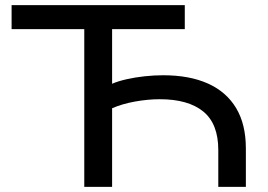

<svg xmlns="http://www.w3.org/2000/svg" viewBox="-20 -725 1041 745"><path d="M307 0V-612H25V-705H697V-612H415V-400Q438 -410 471 -417.5Q504 -425 541 -429Q578 -433 613 -433Q715 -433 786.5 -401Q858 -369 896 -306Q934 -243 934 -149V0H827V-143Q827 -245 768.5 -292.5Q710 -340 600 -340Q554 -340 504 -331Q454 -322 415 -305V0Z"/></svg>

Font: Nunito Sans 7pt SemiExpanded Medium
Style: Regular
Weight: 500
Width: 6
Designer: Vernon Adams
Foundry: Vernon Adams
Version: Version 3.101;gftools[0.9.27]